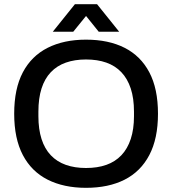

<svg xmlns="http://www.w3.org/2000/svg" viewBox="-20 -888 825 920"><path d="M392 12Q286 12 208.5 -27Q131 -66 89.5 -145Q48 -224 48 -343Q48 -463 89.5 -541.5Q131 -620 208.5 -659Q286 -698 392 -698Q500 -698 577 -659Q654 -620 695.5 -541.5Q737 -463 737 -343Q737 -224 695.5 -145Q654 -66 577 -27Q500 12 392 12ZM392 -83Q447 -83 489.5 -98Q532 -113 561.5 -144Q591 -175 606.5 -222Q622 -269 622 -331V-353Q622 -417 606.5 -464Q591 -511 561.5 -542Q532 -573 489.5 -588Q447 -603 392 -603Q338 -603 295.5 -588Q253 -573 223.5 -542Q194 -511 179 -464Q164 -417 164 -353V-331Q164 -269 179 -222Q194 -175 223.5 -144Q253 -113 295.5 -98Q338 -83 392 -83ZM233 -736 339 -868H445L551 -736H453L367 -843L417 -842L331 -736Z"/></svg>

Font: Archivo SemiBold Medium
Style: Regular
Weight: 500
Version: Version 2.001